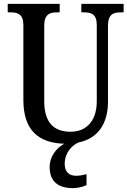

<svg xmlns="http://www.w3.org/2000/svg" viewBox="-20 -734 660 994"><path d="M359 240C377 240 410 234 428 224V168C408 173 389 176 374 176C340 176 315 158 315 115C315 57 351 20 385 4C488 -17 539 -95 539 -207V-600C539 -661 567 -670 606 -670H620V-714H401V-670H414C453 -670 481 -661 481 -604V-209C481 -116 434 -52 345 -52C264 -52 209 -94 209 -210V-600C209 -661 238 -670 276 -670H289V-714H20V-670H34C72 -670 101 -661 101 -604V-216C101 -57 183 7 313 10C271 32 237 78 237 130C237 206 281 240 359 240Z"/></svg>

Font: Noto Serif Devanagari Condensed Medium
Style: Regular
Weight: 500
Width: 3
Designer: Universal Thirst, Indian Type Foundry and the Monotype Design Team
Foundry: Monotype Imaging Inc.
Version: Version 2.004